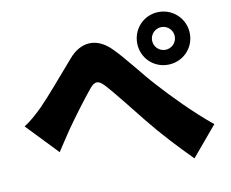

<svg xmlns="http://www.w3.org/2000/svg" viewBox="-81 -865 1162 964"><g transform="rotate(-10 500.0 -383.5)"><path d="M728 -626C728 -658 754 -684 786 -684C818 -684 844 -658 844 -626C844 -594 818 -568 786 -568C754 -568 728 -594 728 -626ZM652 -626C652 -551 711 -492 786 -492C861 -492 921 -551 921 -626C921 -701 861 -761 786 -761C711 -761 652 -701 652 -626ZM23 -312 174 -154C193 -183 218 -222 242 -257C279 -310 346 -400 382 -443C408 -474 426 -475 454 -446C499 -398 575 -299 627 -235C688 -159 765 -76 835 -6L963 -158C868 -235 770 -337 711 -402C650 -468 586 -556 529 -613C454 -691 370 -679 310 -608C242 -530 163 -436 117 -390C84 -358 55 -332 23 -312Z"/></g></svg>

Font: GenEiGothic-pro-Heavy
Style: Bold
Weight: 900
Designer: Ryoko NISHIZUKA (kana & ideographs); Paul D. Hunt (Latin, Greek & Cyrillic); Wenlong ZHANG (bopomofo); Sandoll Communica
Foundry: Adobe Systems Incorporated; o_tamon
Version: Version 1.000.140830